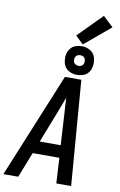

<svg xmlns="http://www.w3.org/2000/svg" viewBox="-129 -1262 827 1326"><g transform="rotate(10 285.0 -598.5)"><path d="M-6 0H98L168 -178H355L365 0H469L411 -735H296ZM202 -265 290 -490Q300 -516 310 -542.5Q320 -569 330 -595Q331 -569 332.5 -542.5Q334 -516 336 -490L349 -265ZM375 -763Q396 -763 418.5 -770.5Q441 -778 455.5 -797.5Q470 -817 473 -839Q479 -871 470 -901.5Q461 -932 434 -948Q407 -964 375 -964Q353 -964 331 -956.5Q309 -949 294.5 -929.5Q280 -910 276 -888Q271 -855 280 -824.5Q289 -794 315.5 -778.5Q342 -763 375 -763ZM375 -826Q363 -826 353 -832Q343 -838 339.5 -849Q336 -860 338 -872Q340 -880 345 -887.5Q350 -895 358.5 -898Q367 -901 375 -901Q387 -901 397 -895Q407 -889 410 -877.5Q413 -866 411 -854Q410 -846 404.5 -839Q399 -832 391 -829Q383 -826 375 -826ZM378 -977 560 -1129 488 -1197 323 -1030Z"/></g></svg>

Font: Iosevka Sparkle Medium Oblique
Style: Regular
Weight: 500
Italic angle: -9°
Designer: Belleve Invis
Foundry: Belleve Invis
Version: Version 4.5.0; ttfautohint (v1.8.3)